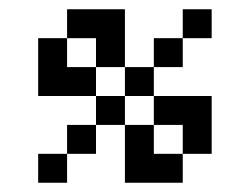

<svg xmlns="http://www.w3.org/2000/svg" viewBox="-20 -395 540 415"><path d="M125 -375H250V-250H187.5V-312.5H125ZM62.5 -312.5H125V-250H187.5V-187.5H62.5ZM375 -375H437.5V-312.5H375ZM312.5 -312.5H375V-250H312.5ZM250 -250H312.5V-187.5H250ZM187.5 -187.5H250V-125H187.5ZM125 -125H187.5V-62.5H125ZM62.5 -62.5H125V0H62.5ZM312.5 -187.5H437.5V-62.5H375V-125H312.5ZM250 -125H312.5V-62.5H375V0H250Z"/></svg>

Font: Half Eighties
Style: Regular
Weight: 400
Monospace: yes
Designer: Jayvee Enaguas (HarvettFox96)
Version: 20191127.01dev02